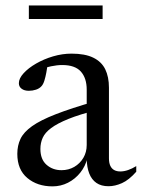

<svg xmlns="http://www.w3.org/2000/svg" viewBox="-20 -652 504 682"><path d="M318 -292 325.5 -261.5Q262.5 -245.5 223 -229.5Q183.5 -213.5 161.8 -197.2Q140 -181 131.8 -162.8Q123.5 -144.5 123.5 -123Q123.5 -86 145.2 -66.8Q167 -47.5 198.5 -47.5Q223.5 -47.5 243.8 -59.2Q264 -71 276 -91.2Q288 -111.5 288 -137V-333.5Q288 -374.5 267.2 -397.8Q246.5 -421 201 -421Q182.5 -421 161.2 -416.5Q140 -412 123 -403.5L149 -425.5Q147.5 -410 144.5 -394Q141.5 -378 137.5 -365.2Q133.5 -352.5 127.5 -346Q120 -337.5 107.8 -333.5Q95.5 -329.5 82.5 -329.5Q66.5 -329.5 56.8 -336.8Q47 -344 47 -356.5Q47 -373.5 64 -392Q81 -410.5 108.2 -426.2Q135.5 -442 168.5 -451.8Q201.5 -461.5 234 -461.5Q282 -461.5 311.2 -447.2Q340.5 -433 353.8 -406Q367 -379 367 -340.5V-89.5Q367 -73.5 371.8 -63.2Q376.5 -53 385.5 -48Q394.5 -43 407.5 -43Q420.5 -43 435 -48Q449.5 -53 464 -62V-42Q438 -12.5 413.2 -1.5Q388.5 9.5 365.5 9.5Q339.5 9.5 322.5 -2.2Q305.5 -14 297 -35.8Q288.5 -57.5 288 -87.5L290.5 -91Q283.5 -61.5 265.2 -38.8Q247 -16 221.5 -3Q196 10 166.5 10Q112.5 10 77 -19.8Q41.5 -49.5 41.5 -105.5Q41.5 -135 52.8 -158.8Q64 -182.5 93.8 -203.8Q123.5 -225 178 -246.2Q232.5 -267.5 318 -292ZM82.5 -584.5V-632.5H344.5V-584.5Z"/></svg>

Font: Newsreader 36pt
Style: Regular
Weight: 400
Designer: Hugues Gentile
Foundry: Production Type
Version: Version 1.003